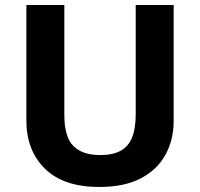

<svg xmlns="http://www.w3.org/2000/svg" viewBox="-20 -734 796 764"><path d="M671 -252Q671 -178 638.5 -118.5Q606 -59 540.5 -24.5Q475 10 375 10Q233 10 159 -62.5Q85 -135 85 -254V-714H236V-277Q236 -189 272 -153Q308 -117 379 -117Q429 -117 460 -134Q491 -151 505.5 -187Q520 -223 520 -278V-714H671Z"/></svg>

Font: Noto Sans Malayalam
Style: Regular
Weight: 400
Designer: Jelle Bosma - Monotype Design Team
Foundry: Monotype Imaging Inc.
Version: Version 2.103